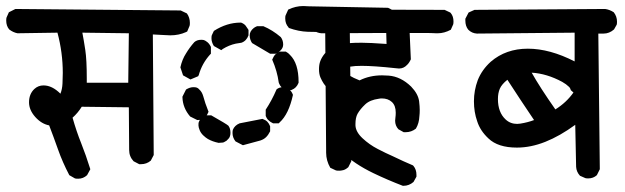

<svg xmlns="http://www.w3.org/2000/svg" viewBox="-41 -597 2061 633"><path d="M228.5 -245.1Q215.8 -224.6 198.2 -209Q210.9 -164.1 226.6 -125Q242.2 -85.9 256.8 -39.1L246.1 -19.5Q233.4 -7.8 216.8 -7.8Q209 -7.8 206.1 -8.8L187.5 -19.5Q165 -62.5 150.4 -104Q135.7 -145.5 121.1 -183.6Q95.7 -188.5 75.2 -211.4Q54.7 -234.4 54.7 -259.8Q54.7 -287.1 72.3 -303.7Q85 -315.4 102.5 -315.4Q130.9 -315.4 158.2 -288.1Q164.1 -302.7 165 -321.3Q166 -339.8 166 -356.4Q166 -423.8 148.4 -489.3L16.6 -487.3Q2 -490.2 -10.7 -500Q-20.5 -511.7 -20.5 -529.3Q-20.5 -536.1 -19.5 -539.1L-11.7 -556.6L9.8 -567.4L554.7 -562.5L575.2 -552.7Q585 -539.1 585 -521.5Q585 -514.6 584 -511.7L576.2 -493.2L572.3 -491.2Q548.8 -480.5 520.5 -480.5Q511.7 -480.5 501 -481.4L462.9 -483.4L465.8 -85.9L456.1 -67.4Q442.4 -55.7 423.8 -55.7Q421.9 -55.7 418 -55.7L399.4 -65.4Q384.8 -81.1 384.8 -102.5L383.8 -243.2ZM245.1 -336.9Q245.1 -330.1 245.1 -324.2H381.8L383.8 -487.3L230.5 -489.3Q235.4 -463.9 240.2 -432.1Q245.1 -400.4 245.1 -336.9Z M1034.2 -93.8Q1034.2 -96.7 1034.2 -100.6L1031.2 -491.2Q1004.9 -491.2 974.1 -492.2Q943.4 -493.2 911.1 -504.9L910.2 -506.8Q899.4 -518.6 899.4 -536.1Q899.4 -543.9 900.4 -545.9L909.2 -565.4Q933.6 -577.1 959 -577.1Q967.8 -577.1 977.5 -576.2L1238.3 -571.3L1257.8 -561.5Q1269.5 -547.9 1269.5 -530.3Q1269.5 -522.5 1268.6 -520.5L1259.8 -502Q1245.1 -491.2 1228.5 -490.2H1112.3L1117.2 -65.4L1107.4 -45.9Q1098.6 -38.1 1090.8 -36.1Q1083 -34.2 1078.1 -34.2Q1068.4 -34.2 1066.4 -35.2L1047.9 -43.9Q1034.2 -67.4 1034.2 -93.8ZM735.4 -130.9Q725.6 -143.6 725.6 -158.2Q725.6 -166 726.6 -168.9Q732.4 -183.6 749 -190.4Q786.1 -197.3 824.2 -205.1Q835 -201.2 840.3 -195.8Q845.7 -190.4 849.6 -180.7V-164.1Q843.8 -152.3 836.4 -145Q829.1 -137.7 817.4 -133.8L759.8 -118.2ZM644.5 -138.7Q637.7 -142.6 629.4 -150.4Q621.1 -158.2 617.2 -168Q613.3 -177.7 613.3 -183.6Q613.3 -192.4 614.3 -194.3Q620.1 -210 635.7 -215.8L637.7 -216.8H655.3Q707 -187.5 711.9 -182.6Q718.8 -173.8 718.8 -159.2Q718.8 -152.3 716.8 -147Q714.8 -141.6 711.4 -138.7Q708 -135.7 707 -134.3Q706.1 -132.8 704.6 -132.3Q703.1 -131.8 702.1 -130.9Q696.3 -127 693.4 -127L679.7 -126Q660.2 -129.9 644.5 -138.7ZM835 -214.8V-235.4Q855.5 -266.6 870.1 -300.8L871.1 -302.7Q879.9 -309.6 892.6 -309.6Q905.3 -309.6 915 -299.8Q920.9 -294.9 924.8 -284.2Q911.1 -220.7 880.9 -193.4L877.9 -190.4H859.4Q849.6 -195.3 846.2 -198.7Q842.8 -202.1 840.8 -204.1Q837.9 -208 835 -214.8ZM596.7 -309.6Q603.5 -309.6 607.9 -308.1Q612.3 -306.6 616.2 -301.8Q625 -293.9 628.9 -280.3Q634.8 -257.8 646.5 -228.5Q641.6 -216.8 637.7 -212.9Q630.9 -206.1 622.1 -202.1L609.4 -201.2L585.9 -212.9Q561.5 -241.2 560.5 -276.4V-278.3L572.3 -301.8Q585 -309.6 596.7 -309.6ZM898.4 -426.8H901.4Q910.2 -421.9 915 -416Q943.4 -388.7 943.4 -326.2V-324.2Q936.5 -306.6 920.9 -300.8L918.9 -299.8H902.3Q884.8 -306.6 878.9 -322.3L877.9 -325.2Q873 -362.3 856.4 -400.4Q861.3 -412.1 866.7 -417.5Q872.1 -422.9 881.8 -426.8ZM622.1 -465.8Q628.9 -465.8 631.3 -464.8Q633.8 -463.9 635.7 -462.9Q637.7 -461.9 638.7 -460.9Q648.4 -455.1 654.3 -442.4V-419.9L651.4 -417Q625 -387.7 614.3 -349.6L612.3 -345.7L586.9 -335L562.5 -348.6L553.7 -375Q559.6 -401.4 572.3 -420.9Q584 -440.4 599.6 -458Q608.4 -465.8 622.1 -465.8ZM795.9 -504.9Q799.8 -507.8 806.6 -510.7H827.1Q857.4 -498 884.8 -474.6Q892.6 -463.9 892.6 -450.2Q892.6 -438.5 882.8 -429.7Q877.9 -423.8 868.2 -419.9H849.6L790 -455.1Q782.2 -466.8 782.2 -480.5Q782.2 -494.1 795.9 -504.9ZM656.2 -470.7Q656.2 -477.5 657.2 -480.5L664.1 -495.1Q707 -522.5 752 -522.5H753.9Q763.7 -518.6 768.6 -512.7L777.3 -500L778.3 -498V-480.5Q771.5 -461.9 754.9 -456.1L736.3 -453.1Q713.9 -448.2 693.4 -435.5L688.5 -431.6L664.1 -445.3Q656.2 -458 656.2 -470.7Z M1144.5 -332Q1177.7 -348.6 1218.8 -348.6Q1228.5 -348.6 1240.2 -347.7Q1280.3 -344.7 1314.5 -311.5Q1337.9 -287.1 1340.8 -262.7Q1342.8 -246.1 1342.8 -234.4Q1342.8 -222.7 1341.8 -214.8Q1340.8 -190.4 1330.1 -172.9Q1315.4 -161.1 1295.9 -161.1Q1293.9 -161.1 1290 -161.1L1272.5 -170.9Q1261.7 -182.6 1261.7 -199.2Q1261.7 -203.1 1262.7 -210Q1263.7 -216.8 1263.7 -225.6Q1263.7 -249 1251 -260.7Q1238.3 -272.5 1217.8 -272.5Q1212.9 -272.5 1208 -271.5Q1178.7 -267.6 1163.1 -252.9Q1146.5 -237.3 1137.7 -221.7Q1130.9 -209 1130.9 -188.5Q1130.9 -186.5 1130.9 -183.6Q1131.8 -162.1 1154.3 -141.1Q1176.8 -120.1 1204.1 -106Q1231.4 -91.8 1253.9 -82Q1290 -64.5 1320.3 -51.8L1322.3 -49.8Q1332 -38.1 1332 -20.5Q1332 -18.6 1332 -14.6L1322.3 2.9Q1307.6 15.6 1289.1 15.6H1287.1Q1236.3 -3.9 1189.5 -26.4Q1127 -56.6 1088.9 -93.8Q1051.8 -130.9 1051.8 -174.8Q1051.8 -179.7 1052.7 -184.6Q1057.6 -236.3 1081.1 -275.4Q1044.9 -294.9 1026.4 -321.3Q1020.5 -330.1 1015.6 -341.3Q1010.7 -352.5 1010.7 -369.1Q1010.7 -376 1011.7 -382.8Q1015.6 -408.2 1040 -431.2Q1064.5 -454.1 1116.2 -455.1Q1126 -456.1 1151.9 -456.1Q1177.7 -456.1 1233.4 -452.1L1232.4 -488.3L1018.6 -487.3Q1003.9 -488.3 991.2 -498Q981.4 -511.7 981.4 -528.3Q981.4 -530.3 981.4 -535.2L990.2 -553.7Q1013.7 -566.4 1036.1 -566.4Q1042 -566.4 1047.9 -565.4L1424.8 -564.5L1443.4 -555.7L1445.3 -553.7Q1454.1 -543 1454.1 -526.4Q1454.1 -519.5 1453.1 -516.6L1445.3 -499Q1423.8 -487.3 1402.3 -487.3Q1400.4 -487.3 1397 -487.3Q1393.6 -487.3 1385.3 -487.8Q1377 -488.3 1366.2 -488.3Q1343.8 -488.3 1309.6 -488.3L1313.5 -401.4Q1307.6 -388.7 1300.8 -382.8Q1290 -371.1 1274.4 -371.1Q1269.5 -371.1 1263.7 -372.1Q1191.4 -379.9 1151.4 -379.9Q1105.5 -379.9 1096.7 -370.1Q1094.7 -368.2 1094.7 -366.7Q1094.7 -365.2 1094.7 -364.3Q1094.7 -363.3 1095.7 -362.3Q1102.5 -348.6 1144.5 -332Z M1853.5 -394.5V-489.3L1531.2 -486.3Q1514.6 -487.3 1502.9 -499Q1493.2 -510.7 1493.2 -529.3Q1493.2 -531.2 1493.2 -535.2L1503.9 -555.7L1523.4 -564.5L1954.1 -567.4Q1968.8 -565.4 1982.4 -556.6Q1993.2 -543 1993.2 -525.4Q1993.2 -518.6 1992.2 -515.6L1983.4 -500Q1967.8 -486.3 1949.2 -486.3H1931.6L1936.5 -39.1L1926.8 -19.5Q1915 -8.8 1898.4 -8.8Q1891.6 -8.8 1888.7 -9.8L1871.1 -17.6Q1859.4 -30.3 1858.4 -46.9L1855.5 -185.5Q1804.7 -148.4 1756.8 -129.4Q1709 -110.4 1663.1 -110.4Q1600.6 -110.4 1569.3 -140.6Q1542 -166 1532.2 -197.3Q1521.5 -227.5 1521.5 -263.2Q1521.5 -298.8 1534.2 -333Q1547.9 -367.2 1577.1 -393.6Q1627 -436.5 1699.2 -436.5Q1771.5 -436.5 1853.5 -394.5ZM1719.7 -201.2Q1674.8 -267.6 1631.8 -334Q1613.3 -319.3 1606.9 -304.7Q1600.6 -290 1600.6 -270.5Q1600.6 -226.6 1626 -203.1Q1641.6 -188.5 1664.1 -188.5Q1668.9 -188.5 1674.8 -189.5Q1699.2 -193.4 1719.7 -201.2ZM1711.9 -357.4Q1739.3 -308.6 1790 -236.3Q1826.2 -258.8 1849.6 -292L1840.8 -299.8Q1838.9 -307.6 1834 -311.5Q1826.2 -319.3 1812.5 -327.1Q1761.7 -354.5 1711.9 -357.4Z"/></svg>

Font: JasonHandwriting2
Style: SemiBold
Weight: 600
Version: Version 1.04.7